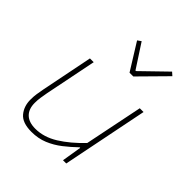

<svg xmlns="http://www.w3.org/2000/svg" viewBox="-204 -865 1008 1008"><g transform="rotate(45 300.0 -361.0)"><path d="M193 12Q126 12 98 -21.5Q70 -55 70 -104Q70 -128 73 -147.5Q76 -167 80 -188L138 -478H166L108 -190Q104 -168 101 -148.5Q98 -129 98 -108Q98 -63 123 -38.5Q148 -14 196 -14Q259 -14 320 -52Q381 -90 442 -154L508 -478H536L440 0H416L434 -110H430Q397 -78 361 -50Q325 -22 284 -5Q243 12 193 12ZM338 -572 246 -720 266 -734 352 -602H356L492 -734L510 -718L366 -572Z"/></g></svg>

Font: SourceCodeVF
Style: Italic
Weight: 200
Italic angle: -11°
Monospace: yes
Designer: Paul D. Hunt, Teo Tuominen
Foundry: Adobe
Version: Version 1.026;hotconv 1.1.0;makeotfexe 2.6.0